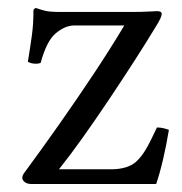

<svg xmlns="http://www.w3.org/2000/svg" viewBox="-20 -461 458 482"><path d="M70 -441Q81 -437 93 -434Q105 -431 130 -431H312Q335 -431 353 -432Q371 -433 374 -433Q386 -433 386 -426Q386 -423 383 -415.5Q380 -408 368 -389Q345 -351 315 -304.5Q285 -258 252.5 -209.5Q220 -161 188 -116Q156 -71 128 -36H262Q301 -37 321 -54.5Q341 -72 360 -112L374 -141Q383 -141 391 -139Q399 -137 404 -135Q398 -98 389.5 -61.5Q381 -25 372 1H60Q48 1 42 -4Q36 -9 36 -14Q36 -18 37.5 -21.5Q39 -25 46 -34Q85 -87 129 -149.5Q173 -212 215.5 -276Q258 -340 292 -397H164Q142 -396 119.5 -377Q97 -358 82 -303Q76 -301 71 -301Q58 -301 50 -306Q56 -343 60 -372Q64 -401 64 -435Q64 -437 66.5 -439Q69 -441 70 -441Z"/></svg>

Font: Triodion
Style: Regular
Weight: 400
Version: Version 1.201; ttfautohint (v1.8.4.7-5d5b)